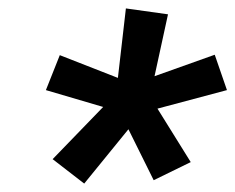

<svg xmlns="http://www.w3.org/2000/svg" viewBox="-20 -843 559 456"><path d="M180 -407 105 -465 225 -589 89 -629 122 -712 260 -658 279 -823 379 -809 347 -662 490 -713 519 -629 354 -585 433 -458 345 -415 285 -536Z"/></svg>

Font: Iosevka Curly Semibold
Style: Italic
Weight: 600
Italic angle: -9°
Monospace: yes
Designer: Belleve Invis
Foundry: Belleve Invis
Version: Version 22.1.2; ttfautohint (v1.8.4)